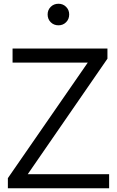

<svg xmlns="http://www.w3.org/2000/svg" viewBox="-20 -1004 624 1024"><path d="M22 -54 448 -670H47V-745H553V-691L128 -75H562V0H22ZM234 -927Q234 -951 250.5 -967.5Q267 -984 292 -984Q316 -984 332.5 -967.5Q349 -951 349 -927Q349 -902 332.5 -885.5Q316 -869 292 -869Q267 -869 250.5 -885.5Q234 -902 234 -927Z"/></svg>

Font: Evergrow Sans 
Style: Regular
Weight: 400
Foundry: 10Web
Version: Version 1.000